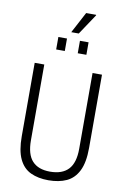

<svg xmlns="http://www.w3.org/2000/svg" viewBox="-110 -1107 784 1183"><g transform="rotate(10 281.5 -515.5)"><path d="M279 12Q215 12 168 -10Q121 -32 96 -84.5Q71 -137 71 -227V-686H131V-212Q131 -124 168.5 -83Q206 -42 280 -42Q356 -42 394.5 -83Q433 -124 433 -212V-686H492V-227Q492 -137 466 -84.5Q440 -32 392.5 -10Q345 12 279 12ZM187 -790V-868H241V-790ZM322 -790V-868H376V-790ZM260 -911 330 -1043H392L393 -1040L307 -911Z"/></g></svg>

Font: Archivo Condensed ExtraLight
Style: Regular
Weight: 250
Width: 3
Designer: Hector Gatti
Foundry: Omnibus-Type
Version: Version 2.001